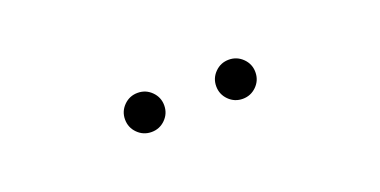

<svg xmlns="http://www.w3.org/2000/svg" viewBox="-20 -813 623 315"><g transform="rotate(-20 292.0 -656.0)"><path d="M212.4 -621.6Q198.2 -621.6 188.2 -631.6Q178.2 -641.6 178.2 -655.8Q178.2 -669.9 188.2 -679.9Q198.2 -689.9 212.4 -689.9Q226.6 -689.9 236.6 -679.9Q246.6 -669.9 246.6 -655.8Q246.6 -641.6 236.6 -631.6Q226.6 -621.6 212.4 -621.6ZM371.6 -621.6Q357.4 -621.6 347.4 -631.6Q337.4 -641.6 337.4 -655.8Q337.4 -669.9 347.4 -679.9Q357.4 -689.9 371.6 -689.9Q385.7 -689.9 395.8 -679.9Q405.8 -669.9 405.8 -655.8Q405.8 -641.6 395.8 -631.6Q385.7 -621.6 371.6 -621.6Z"/></g></svg>

Font: Inter Display Extra Light
Style: Regular
Weight: 200
Designer: Rasmus Andersson
Foundry: rsms
Version: Version 4.000;git-4fc901f